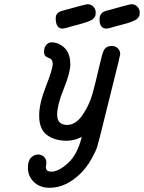

<svg xmlns="http://www.w3.org/2000/svg" viewBox="-20 -661 680 907"><path d="M111.8 130.9Q111.8 97.7 127 83.3Q142.1 68.8 160.2 68.8Q176.3 68.8 187.7 79.8Q199.2 90.8 199.2 107.9Q199.2 111.8 198 117.9Q196.8 124 196.8 127.9Q196.8 149.9 222.2 149.9Q257.3 149.9 301.8 108.9Q346.2 67.9 366.2 -14.2Q330.1 3.9 293.9 3.9Q239.7 3.9 202.4 -22.9Q165 -49.8 165 -115.2Q165 -172.4 197 -253.2Q229 -334 229 -359.9Q229 -381.8 209 -387.9Q189 -394 188 -414.1Q188 -422.9 189.9 -432.4Q191.9 -441.9 200.9 -451.4Q210 -460.9 224.1 -460.9Q257.3 -460.9 284.7 -435.1Q312 -409.2 312 -356Q312 -317.9 281 -241Q250 -164.1 250 -119.1Q250 -71.3 296.9 -70.8Q337.9 -70.8 370.4 -118.4Q402.8 -166 418 -221.9Q433.1 -277.8 447.5 -340.8Q461.9 -403.8 467.8 -417Q477.5 -443.8 507.8 -443.8Q524.9 -443.8 536.4 -432.9Q547.9 -421.9 547.9 -404.8Q547.9 -399.9 513.2 -261.2L451.2 -12.2Q443.4 18.6 438.2 35.2Q433.1 51.8 412.1 89.8Q391.1 127.9 360.8 158.2Q292 226.1 213.9 226.1Q168.9 226.1 140.4 199Q111.8 171.9 111.8 130.9ZM243.2 -575.2Q243.2 -602.1 273.9 -609.9Q382.8 -640.6 394 -641.1Q409.2 -641.1 420.7 -630.1Q432.1 -619.1 432.1 -602.1Q432.1 -595.2 431.2 -589.6Q430.2 -584 426.5 -579.6Q422.9 -575.2 419.4 -571.5Q416 -567.9 408 -564Q399.9 -560.1 393.6 -558.1Q387.2 -556.2 374.5 -552Q361.8 -547.9 351.8 -545.4Q341.8 -543 324.5 -538.1Q307.1 -533.2 292 -528.8Q276.9 -525.9 274.9 -525.9Q243.2 -526.4 243.2 -575.2ZM450.2 -569.8Q450.2 -602.1 481.9 -609.9Q590.8 -640.6 601.1 -641.1Q618.2 -641.1 629.2 -629.2Q640.1 -617.2 640.1 -602.1Q640.1 -595.2 639.2 -589.6Q638.2 -584 634.5 -579.6Q630.9 -575.2 627 -571.5Q623 -567.9 615.5 -564.5Q607.9 -561 601.1 -558.1Q594.2 -555.2 582 -551.5Q569.8 -547.9 559.3 -545.4Q548.8 -543 531.5 -538.1Q514.2 -533.2 499 -528.8Q483.9 -525.9 482.9 -525.9Q450.2 -525.9 450.2 -569.8Z"/></svg>

Font: CMU Typewriter Text
Style: BoldItalic
Weight: 700
Italic angle: -14.04°
Version: Version 0.7.0